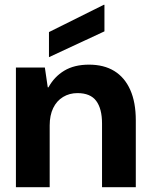

<svg xmlns="http://www.w3.org/2000/svg" viewBox="-20 -776 623 796"><path d="M46 0V-496H166L178 -414H181Q205 -458 246.5 -483Q288 -508 349 -508Q411 -508 454 -481.5Q497 -455 520 -403.5Q543 -352 543 -277V0H403V-264Q403 -325 379 -357.5Q355 -390 301 -390Q268 -390 241.5 -374Q215 -358 200.5 -328Q186 -298 186 -256V0ZM183 -539V-643L410 -756H413V-646Z"/></svg>

Font: DM Sans 36pt ExtraBold
Style: Regular
Weight: 800
Designer: Colophon Foundry, Jonny Pinhorn
Foundry: Colophon Foundry
Version: Version 4.004;gftools[0.9.30]